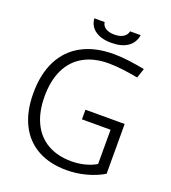

<svg xmlns="http://www.w3.org/2000/svg" viewBox="-155 -983 988 1108"><g transform="rotate(20 338.5 -429.0)"><path d="M232.9 -867.7H296.4Q298.8 -844.7 319.3 -831.8Q339.8 -818.8 374 -818.8Q406.7 -818.8 427.5 -831.8Q448.2 -844.7 452.6 -867.7H517.6Q510.3 -819.8 472.7 -793.9Q435.1 -768.1 373 -768.1Q310.5 -768.1 273.7 -794.2Q236.8 -820.3 232.9 -867.7ZM49.8 -341.8Q49.8 -459 92 -542.2Q134.3 -625.5 215.1 -668.9Q295.9 -712.4 409.2 -712.4Q454.1 -712.4 504.9 -705.8Q555.7 -699.2 601.6 -689.9L582 -631.3Q539.1 -639.6 490 -645.8Q440.9 -651.9 400.4 -651.9Q310.5 -651.9 247.1 -616.2Q183.6 -580.6 150.4 -512.2Q117.2 -443.8 117.2 -347.2Q117.2 -252.4 149.4 -185.1Q181.6 -117.7 242.9 -82.3Q304.2 -46.9 390.6 -46.9Q432.1 -46.9 471.4 -56.9Q510.7 -66.9 541 -85V-295.4H365.2V-354.5H606L606.4 -48.8Q558.6 -20.5 499.8 -4.9Q440.9 10.7 381.3 10.7Q276.9 10.7 202.4 -30.8Q127.9 -72.3 88.9 -151.4Q49.8 -230.5 49.8 -341.8Z"/></g></svg>

Font: Selawik Semilight
Style: Regular
Weight: 300
Designer: Aaron Bell
Foundry: Microsoft Corporation
Version: Version 1.01